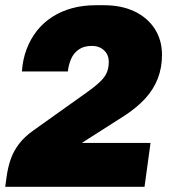

<svg xmlns="http://www.w3.org/2000/svg" viewBox="-24 -716 659 736"><path d="M-4 0 1 -36Q6 -74 17 -105.5Q28 -137 49 -164.5Q70 -192 104 -216L309 -362Q344 -387 362 -405Q380 -423 386.5 -440.5Q393 -458 393 -479Q393 -497 385 -510.5Q377 -524 362.5 -532Q348 -540 328 -540Q297 -540 277.5 -526Q258 -512 248.5 -490Q239 -468 236 -442H60Q63 -488 78 -527.5Q93 -567 117.5 -598Q142 -629 176 -651Q210 -673 252 -684.5Q294 -696 343 -696H374Q442 -696 492 -672Q542 -648 569.5 -605Q597 -562 597 -506Q597 -456 580.5 -414Q564 -372 532 -337.5Q500 -303 454 -273L338 -199Q325 -191 313.5 -183.5Q302 -176 290 -168H553L530 0Z"/></svg>

Font: Chivo Medium Black
Style: Italic
Weight: 900
Italic angle: -8.05°
Version: Version 2.002